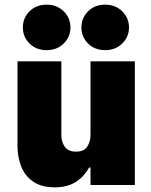

<svg xmlns="http://www.w3.org/2000/svg" viewBox="-20 -793 648 823"><path d="M431 -578Q386 -578 357.5 -606.5Q329 -635 329 -675Q329 -716 357.5 -744.5Q386 -773 431 -773Q475 -773 504 -744.5Q533 -716 533 -675Q533 -635 504 -606.5Q475 -578 431 -578ZM180 -578Q135 -578 106.5 -606.5Q78 -635 78 -675Q78 -716 106.5 -744.5Q135 -773 180 -773Q224 -773 253 -744.5Q282 -716 282 -675Q282 -635 253 -606.5Q224 -578 180 -578ZM215 10Q157 10 121.5 -15Q86 -40 70.5 -80.5Q55 -121 55 -167V-530H243V-214Q243 -184 258 -163.5Q273 -143 306 -143Q340 -143 354 -164.5Q368 -186 368 -214V-530H558V0H368V-75H362Q340 -35 304 -12.5Q268 10 215 10Z"/></svg>

Font: Be Vietnam Pro Black
Style: Regular
Weight: 900
Designer: Lam Bao, Tony Le, Vietanh Nguyen
Foundry: Yellow Type Foundry
Version: Version 1.002; ttfautohint (v1.8.3)